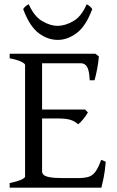

<svg xmlns="http://www.w3.org/2000/svg" viewBox="-20 -862 536 882"><path d="M24.4 0V-21Q57.6 -27.8 76.4 -36.1Q95.2 -44.4 95.2 -50.8V-564Q95.2 -569.8 77.4 -578.6Q59.6 -587.4 24.4 -594.2V-615.2H418L434.1 -603Q432.6 -578.1 426.3 -544.9Q419.9 -511.7 414.1 -493.2H392.1Q390.1 -538.1 380.1 -554.7Q370.1 -571.3 352.1 -571.3H173.3V-358.9H371.1L383.8 -345.2Q376 -331.5 362.8 -315.2Q349.6 -298.8 338.9 -291Q323.7 -305.2 303.5 -311.5Q283.2 -317.9 242.2 -317.9H173.3V-75.2Q173.3 -65.9 180.4 -58.8Q187.5 -51.8 208.7 -47.9Q230 -43.9 272.9 -43.9H335.9Q366.2 -43.9 385 -49.1Q403.8 -54.2 417.5 -72Q431.2 -89.8 444.8 -127.9L465.8 -119.1Q462.4 -77.1 456.1 -45.7Q449.7 -14.2 445.8 0ZM246.1 -678.7Q198.2 -678.7 157 -710.2Q115.7 -741.7 86.4 -820.3Q92.3 -829.1 98.4 -834Q104.5 -838.9 112.3 -842.3Q136.7 -786.6 174.1 -764.9Q211.4 -743.2 244.1 -743.2Q278.8 -743.2 316.7 -764.9Q354.5 -786.6 377.9 -842.3Q393.6 -835.4 403.8 -820.3Q374.5 -741.7 332.3 -710.2Q290 -678.7 246.1 -678.7Z"/></svg>

Font: David Libre
Style: Regular
Weight: 400
Designer: Ismar David, J. Victor Gaultney, Annie Olsen and Meir Sadan
Foundry: Monotype Imaging Inc. & SIL International
Version: Version 1.100; ttfautohint (v1.8.4.7-5d5b)